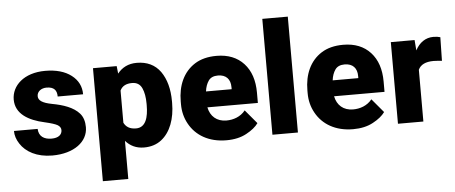

<svg xmlns="http://www.w3.org/2000/svg" viewBox="-58 -893 2935 1238"><g transform="rotate(-5 1409.5 -273.5)"><path d="M323.2 -148.4C323.2 -119.1 299.8 -99.1 255.4 -99.1C206.5 -99.1 172.9 -120.6 170.9 -169.4H17.6C17.6 -141.1 26.4 -113.3 44.4 -85.9C79.6 -30.8 149.9 9.8 251 9.8C392.1 9.8 481.9 -60.1 481.9 -153.3C481.9 -190.9 472.2 -220.7 453.1 -242.7C414.1 -287.1 348.6 -308.6 277.8 -321.8C215.8 -333.5 189.5 -351.6 189.5 -379.4C189.5 -410.2 217.3 -429.7 251 -429.7C299.3 -429.7 317.9 -406.7 317.9 -366.2H482.4C482.4 -417 461.9 -458.5 420.4 -490.2C378.9 -522 322.3 -538.1 251.5 -538.1C113.3 -538.1 33.7 -460.4 33.7 -371.1C33.7 -278.3 116.2 -230.5 219.7 -208C260.3 -198.7 288.1 -189.9 302.2 -181.6C316.4 -172.9 323.2 -161.6 323.2 -148.4Z M1049.3 -270.5C1049.3 -351.1 1031.7 -415.5 997.1 -464.8C961.9 -513.7 910.6 -538.1 843.8 -538.1C789.1 -538.1 749 -516.6 719.2 -479.5L713.9 -528.3H560.5V203.1H725.1V-43.5C754.4 -10.3 793 9.8 844.2 9.8C888.7 9.8 926.3 -2 957 -25.9C1017.6 -72.8 1049.3 -158.2 1049.3 -260.3ZM884.8 -260.3C884.8 -181.2 866.2 -117.2 803.7 -117.2C763.2 -117.2 738.8 -133.3 725.1 -160.6V-369.1C738.3 -397 764.2 -411.1 802.7 -411.1C833.5 -411.1 854.5 -397.9 866.7 -371.6C878.9 -345.2 884.8 -311.5 884.8 -270.5Z M1377.9 9.8C1428.7 9.8 1472.2 0 1507.8 -19.5C1543.5 -38.6 1569.8 -60.1 1585.9 -83L1511.2 -171.9C1480 -132.8 1433.6 -117.2 1388.7 -117.2C1326.2 -117.2 1285.2 -153.8 1273.4 -212.4H1600.1V-279.3C1600.1 -358.9 1579.1 -421.9 1536.6 -468.3C1494.1 -514.6 1435.1 -538.1 1360.4 -538.1C1304.2 -538.1 1256.8 -525.9 1219.2 -502C1143.1 -453.6 1105.5 -368.2 1105.5 -265.1V-246.6C1105.5 -200.2 1116.2 -157.7 1137.7 -119.1C1180.7 -41 1263.2 9.8 1377.9 9.8ZM1358.9 -411.1C1411.1 -411.1 1439.9 -380.4 1439.5 -328.1V-315.4H1273.4C1276.9 -343.3 1285.2 -366.2 1297.9 -384.3C1310.5 -402.3 1331.1 -411.1 1358.9 -411.1Z M1675.8 -750V0H1840.8V-750Z M2197.8 9.8C2248.5 9.8 2292 0 2327.6 -19.5C2363.3 -38.6 2389.6 -60.1 2405.8 -83L2331.1 -171.9C2299.8 -132.8 2253.4 -117.2 2208.5 -117.2C2146 -117.2 2105 -153.8 2093.3 -212.4H2419.9V-279.3C2419.9 -358.9 2398.9 -421.9 2356.4 -468.3C2314 -514.6 2254.9 -538.1 2180.2 -538.1C2124 -538.1 2076.7 -525.9 2039.1 -502C1962.9 -453.6 1925.3 -368.2 1925.3 -265.1V-246.6C1925.3 -200.2 1936 -157.7 1957.5 -119.1C2000.5 -41 2083 9.8 2197.8 9.8ZM2178.7 -411.1C2231 -411.1 2259.8 -380.4 2259.3 -328.1V-315.4H2093.3C2096.7 -343.3 2105 -366.2 2117.7 -384.3C2130.4 -402.3 2150.9 -411.1 2178.7 -411.1Z M2809.1 -532.2C2796.9 -536.1 2781.7 -538.1 2763.7 -538.1C2713.4 -538.1 2673.3 -509.8 2647.5 -460.9L2642.1 -528.3H2488.3V0H2652.8V-335C2667.5 -367.2 2700.7 -383.3 2752 -383.3C2767.1 -383.3 2793 -380.9 2806.2 -379.4Z"/></g></svg>

Font: Vazirmatn Black
Style: Regular
Weight: 900
Designer: Saber Rastikerdar
Foundry: Saber Rastikerdar
Version: Version 33.003